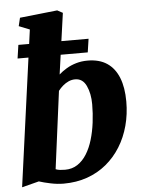

<svg xmlns="http://www.w3.org/2000/svg" viewBox="-57 -862 687 917"><g transform="rotate(-5 287.0 -403.5)"><path d="M237 -511Q253 -525.5 274 -538Q295 -550.5 320.5 -558Q346 -565.5 375.5 -565.5Q431.5 -565.5 468.5 -540.8Q505.5 -516 524.2 -469Q543 -422 543 -354.5Q543 -294 528.2 -239.2Q513.5 -184.5 485.2 -139Q457 -93.5 416.5 -60Q376 -26.5 324.2 -8.2Q272.5 10 211 10Q181 10 148.8 3.2Q116.5 -3.5 93.5 -11L11.5 10L114 -737.5L62.5 -758L72 -797.5L252 -817L278 -803ZM178.5 -62Q188 -58 199.2 -56.8Q210.5 -55.5 223.5 -55.5Q257.5 -55.5 283.2 -72.5Q309 -89.5 327.2 -118.8Q345.5 -148 357 -186.5Q368.5 -225 374 -268.5Q379.5 -312 379.5 -356Q379.5 -407 362.2 -444.2Q345 -481.5 308.5 -481.5Q292 -481.5 277 -474.8Q262 -468 249.5 -457.2Q237 -446.5 227 -433.5ZM53 -669H389.5L380 -604.5H43.5Z"/></g></svg>

Font: Merriweather 24pt Black
Style: Italic
Weight: 900
Italic angle: -7.8°
Designer: Eben Sorkin
Foundry: Eben Sorkin
Version: Version 2.101